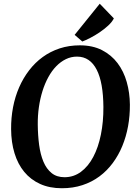

<svg xmlns="http://www.w3.org/2000/svg" viewBox="-20 -1000 745 1030"><path d="M380.4 -813 515.1 -980 590.8 -901.4Q581.1 -881.8 560.1 -862.5Q539.1 -843.3 514.2 -826.4Q489.3 -809.6 464.1 -796.6Q439 -783.7 421.4 -777.3ZM39.6 -307.1Q39.1 -367.7 50 -424.8Q61 -481.9 82.8 -531.7Q104.5 -581.5 136.5 -623Q168.5 -664.6 209.5 -694.3Q250.5 -724.1 300.5 -740.5Q350.6 -756.8 408.2 -756.8Q477.1 -756.8 527.3 -731Q577.6 -705.1 610.6 -661.4Q643.6 -617.7 659.9 -560.1Q676.3 -502.4 676.8 -438.5Q677.2 -378.9 667 -322.8Q656.7 -266.6 636.2 -216.8Q615.7 -167 584.7 -125.2Q553.7 -83.5 513.2 -53.5Q472.7 -23.4 422.1 -6.8Q371.6 9.8 312 9.8Q245.6 9.8 195.1 -13.2Q144.5 -36.1 110.1 -77.9Q75.7 -119.6 57.9 -178Q40 -236.3 39.6 -307.1ZM326.2 -49.3Q375 -49.3 414.1 -78.1Q453.1 -106.9 480.2 -158Q507.3 -209 521.2 -277.8Q535.2 -346.7 534.7 -426.3Q534.2 -490.7 525.4 -540.8Q516.6 -590.8 499 -625.5Q481.4 -660.2 455.1 -678.2Q428.7 -696.3 393.1 -696.3Q361.3 -696.3 333.3 -682.6Q305.2 -668.9 281.5 -644.5Q257.8 -620.1 239.3 -586.2Q220.7 -552.2 208 -511.7Q195.3 -471.2 188.7 -425.5Q182.1 -379.9 182.6 -332Q183.1 -273.9 189.9 -222.7Q196.8 -171.4 212.9 -132.8Q229 -94.2 256.6 -71.8Q284.2 -49.3 326.2 -49.3Z"/></svg>

Font: Brush Lettering One
Style: Bold Italic
Weight: 400
Italic angle: -7°
Designer: Eben Sorkin
Foundry: Eben Sorkin
Version: Version 1.001